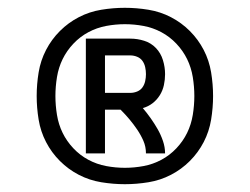

<svg xmlns="http://www.w3.org/2000/svg" viewBox="-20 -907 640 492"><path d="M200 -514V-808H314Q332 -808 349.5 -802.5Q367 -797 379.5 -784Q392 -771 397.5 -753Q403 -735 403 -717Q403 -703 400 -689Q397 -675 389.5 -663Q382 -651 371 -642.5Q360 -634 346 -630Q357 -617 366.5 -603.5Q376 -590 384 -576Q392 -562 397.5 -546Q403 -530 403 -514H354Q354 -531 347.5 -546Q341 -561 331.5 -575Q322 -589 311.5 -601.5Q301 -614 289 -626H249V-514ZM314 -669Q323 -669 331.5 -672.5Q340 -676 345 -683Q350 -690 352 -699Q354 -708 354 -717Q354 -726 352 -735Q350 -744 345 -751Q340 -758 331.5 -761.5Q323 -765 314 -765H249V-669ZM300 -435Q270 -435 239.5 -440Q209 -445 182 -459Q155 -473 133.5 -494.5Q112 -516 98 -543Q84 -570 79 -600.5Q74 -631 74 -661Q74 -691 79 -721.5Q84 -752 98 -779Q112 -806 133.5 -827.5Q155 -849 182 -863Q209 -877 239.5 -882Q270 -887 300 -887Q330 -887 360.5 -882Q391 -877 418 -863Q445 -849 466.5 -827.5Q488 -806 502 -779Q516 -752 521 -721.5Q526 -691 526 -661Q526 -631 521 -600.5Q516 -570 502 -543Q488 -516 466.5 -494.5Q445 -473 418 -459Q391 -445 360.5 -440Q330 -435 300 -435ZM300 -477Q324 -477 348 -481.5Q372 -486 393.5 -497.5Q415 -509 432 -527Q449 -545 459.5 -566.5Q470 -588 474 -612.5Q478 -637 478 -661Q478 -685 474 -709.5Q470 -734 459.5 -755.5Q449 -777 432 -795Q415 -813 393.5 -824.5Q372 -836 348 -840.5Q324 -845 300 -845Q276 -845 252 -840.5Q228 -836 206.5 -824.5Q185 -813 168 -795Q151 -777 140.5 -755.5Q130 -734 126 -709.5Q122 -685 122 -661Q122 -637 126 -612.5Q130 -588 140.5 -566.5Q151 -545 168 -527Q185 -509 206.5 -497.5Q228 -486 252 -481.5Q276 -477 300 -477Z"/></svg>

Font: Iosevka Fixed Curly Md Ex
Style: Regular
Weight: 500
Width: 7
Monospace: yes
Designer: Belleve Invis
Foundry: Belleve Invis
Version: Version 30.1.2